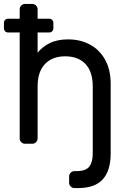

<svg xmlns="http://www.w3.org/2000/svg" viewBox="-25 -730 652 975"><path d="M372 225H353Q342 225 334 217Q326 209 326 198V166Q326 155 334 147Q342 139 353 139H362Q411 139 428.5 116Q446 93 446 50V-291Q446 -366 409 -405Q372 -444 306 -444Q241 -444 203.5 -405Q166 -366 166 -291V-27Q166 -16 158 -8Q150 0 139 0H102Q91 0 83 -8Q75 -16 75 -27V-565H17Q7 -565 1 -571Q-5 -577 -5 -587V-613Q-5 -623 1 -629Q7 -635 17 -635H75V-683Q75 -694 83 -702Q91 -710 102 -710H139Q150 -710 158 -702Q166 -694 166 -683V-635H224Q234 -635 240 -629Q246 -623 246 -613V-587Q246 -577 240 -571Q234 -565 224 -565H166V-462Q188 -491 226.5 -510.5Q265 -530 321 -530Q384 -530 433 -503Q482 -476 509.5 -425.5Q537 -375 537 -306V50Q537 136 497 180.5Q457 225 372 225Z"/></svg>

Font: Hezaedrus
Style: Regular
Weight: 400
Designer: Hubert & Fischer
Foundry: Hubert & Fischer
Version: Version 1.10;September 3, 2019;FontCreator 11.5.0.2425 64-bi